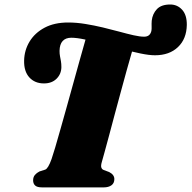

<svg xmlns="http://www.w3.org/2000/svg" viewBox="-20 -812 830 832"><path d="M275.5 -714.5Q311.5 -714.5 349.8 -708.2Q388 -702 425.8 -693Q463.5 -684 497.2 -674.8Q531 -665.5 558.8 -659.2Q586.5 -653 604.5 -653Q617.5 -653 625.2 -659.2Q633 -665.5 636 -678Q637.5 -686.5 637 -697.2Q636.5 -708 637.5 -722.5Q641 -752.5 660 -772.5Q679 -792.5 717.5 -792.5Q748.5 -792.5 769.2 -769.8Q790 -747 789.5 -704Q788.5 -643.5 751.2 -608Q714 -572.5 651.5 -572.5Q626.5 -572.5 589.2 -580.2Q552 -588 509.8 -599.2Q467.5 -610.5 425.8 -621.8Q384 -633 348.2 -640.8Q312.5 -648.5 289 -648.5Q264.5 -648.5 251.5 -634.2Q238.5 -620 238 -591.5Q238 -579 240 -568.5Q242 -558 244 -547Q246 -536 246 -521Q245.5 -491 225 -470.8Q204.5 -450.5 170.5 -450.5Q131 -450.5 107.2 -476.5Q83.5 -502.5 84.5 -549.5Q85.5 -594.5 108.2 -632Q131 -669.5 173.2 -692Q215.5 -714.5 275.5 -714.5ZM421.5 -111Q416.5 -94.5 419 -86.5Q421.5 -78.5 429 -75.5L453 -66.5Q475.5 -55 475.5 -36Q475.5 -18 462.8 -9Q450 0 430 0H162Q141 0 132.2 -8.2Q123.5 -16.5 123.5 -30.5Q123.5 -44.5 131.2 -53.8Q139 -63 151 -69L176 -77Q182.5 -79.5 189.2 -90.8Q196 -102 203.5 -123Q209 -138.5 219 -172.2Q229 -206 241.8 -251.5Q254.5 -297 269 -348.2Q283.5 -399.5 297.5 -450.8Q311.5 -502 324.2 -547Q337 -592 346.2 -625Q355.5 -658 359.5 -672L566.5 -632.5Q560.5 -617 550.8 -584Q541 -551 529 -507.2Q517 -463.5 503.5 -414Q490 -364.5 477 -316Q464 -267.5 452.8 -225.2Q441.5 -183 433.2 -153Q425 -123 421.5 -111Z"/></svg>

Font: Fraunces Black
Style: Italic
Weight: 900
Italic angle: -16°
Version: Version 1.000;[b76b70a41]